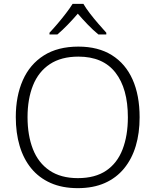

<svg xmlns="http://www.w3.org/2000/svg" viewBox="-20 -967 808 997"><path d="M705 -358Q705 -276 685 -209Q665 -142 624.5 -92.5Q584 -43 524 -16.5Q464 10 384 10Q303 10 242.5 -17Q182 -44 142 -93Q102 -142 82 -209.5Q62 -277 62 -359Q62 -468 98.5 -550.5Q135 -633 207.5 -679Q280 -725 387 -725Q490 -725 561 -680.5Q632 -636 668.5 -554Q705 -472 705 -358ZM123 -359Q123 -264 151 -192.5Q179 -121 237.5 -81.5Q296 -42 384 -42Q474 -42 531.5 -81Q589 -120 616.5 -191.5Q644 -263 644 -358Q644 -507 579.5 -590Q515 -673 387 -673Q298 -673 239 -634Q180 -595 151.5 -524Q123 -453 123 -359ZM413 -947Q425 -926 446 -898.5Q467 -871 490.5 -844Q514 -817 532 -797V-788H491Q464 -810 436 -839Q408 -868 384 -896Q360 -868 332.5 -839.5Q305 -811 278 -788H237V-797Q256 -817 279 -844Q302 -871 323 -898.5Q344 -926 357 -947Z"/></svg>

Font: Noto Sans Thai Light
Style: Regular
Weight: 300
Designer: Monotype Design Team
Foundry: Monotype Imaging Inc.
Version: Version 2.001